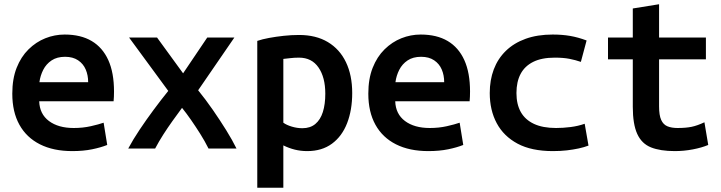

<svg xmlns="http://www.w3.org/2000/svg" viewBox="-20 -701 3400 906"><path d="M321 12Q232 12 168.5 -20Q105 -52 71.5 -112.5Q38 -173 38 -259Q38 -329 58.5 -381Q79 -433 114.5 -468Q150 -503 194 -520.5Q238 -538 285 -538Q361 -538 412.5 -507.5Q464 -477 491 -417.5Q518 -358 518 -269Q518 -258 517.5 -245Q517 -232 516 -223H165Q167 -163 211 -130Q255 -97 328 -97Q371 -97 408.5 -105.5Q446 -114 469 -122L486 -17Q456 -5 414.5 3.5Q373 12 321 12ZM166 -313H396Q396 -346 384.5 -373Q373 -400 348.5 -416.5Q324 -433 287 -433Q249 -433 223.5 -416Q198 -399 184 -371.5Q170 -344 166 -313Z M585 0Q608 -43 639.5 -90Q671 -137 705.5 -183.5Q740 -230 774 -272L589 -524H721L844 -355L958 -524H1086L915 -275Q950 -232 984 -183Q1018 -134 1047.5 -86.5Q1077 -39 1096 0H964Q946 -36 924.5 -70Q903 -104 881.5 -135Q860 -166 839 -192Q816 -161 793.5 -129.5Q771 -98 750.5 -66Q730 -34 712 0Z M1194 185V-508Q1217 -516 1249.5 -522Q1282 -528 1318.5 -532Q1355 -536 1391 -536Q1471 -536 1527 -502.5Q1583 -469 1612.5 -407.5Q1642 -346 1642 -262Q1642 -182 1618 -120Q1594 -58 1546.5 -23Q1499 12 1430 12Q1399 12 1371 5Q1343 -2 1317 -15V185ZM1407 -96Q1444 -96 1468 -116Q1492 -136 1503.5 -172.5Q1515 -209 1515 -259Q1515 -336 1483 -382.5Q1451 -429 1391 -429Q1368 -429 1348.5 -426.5Q1329 -424 1317 -423V-122Q1332 -111 1357 -103.5Q1382 -96 1407 -96Z M2001 12Q1912 12 1848.5 -20Q1785 -52 1751.5 -112.5Q1718 -173 1718 -259Q1718 -329 1738.5 -381Q1759 -433 1794.5 -468Q1830 -503 1874 -520.5Q1918 -538 1965 -538Q2041 -538 2092.5 -507.5Q2144 -477 2171 -417.5Q2198 -358 2198 -269Q2198 -258 2197.5 -245Q2197 -232 2196 -223H1845Q1847 -163 1891 -130Q1935 -97 2008 -97Q2051 -97 2088.5 -105.5Q2126 -114 2149 -122L2166 -17Q2136 -5 2094.5 3.5Q2053 12 2001 12ZM1846 -313H2076Q2076 -346 2064.5 -373Q2053 -400 2028.5 -416.5Q2004 -433 1967 -433Q1929 -433 1903.5 -416Q1878 -399 1864 -371.5Q1850 -344 1846 -313Z M2589 12Q2488 12 2422.5 -23Q2357 -58 2324 -119.5Q2291 -181 2291 -262Q2291 -323 2310 -373.5Q2329 -424 2367 -461Q2405 -498 2460.5 -518Q2516 -538 2588 -538Q2633 -538 2670.5 -531.5Q2708 -525 2748 -510L2721 -409Q2695 -418 2666.5 -423.5Q2638 -429 2598 -429Q2536 -429 2496 -409Q2456 -389 2436.5 -352Q2417 -315 2417 -262Q2417 -209 2437.5 -172.5Q2458 -136 2499.5 -116.5Q2541 -97 2604 -97Q2637 -97 2672.5 -101.5Q2708 -106 2739 -117L2757 -14Q2736 -6 2710.5 -0.5Q2685 5 2655 8.5Q2625 12 2589 12Z M3164 12Q3096 12 3052 -5.5Q3008 -23 2987 -69Q2966 -115 2966 -197V-421H2849V-524H2966V-661L3090 -681V-524H3311V-421H3090V-199Q3090 -157 3100 -135Q3110 -113 3129.5 -105Q3149 -97 3177 -97Q3216 -97 3243 -102.5Q3270 -108 3304 -124L3322 -17Q3291 -4 3249 4Q3207 12 3164 12Z"/></svg>

Font: Ubuntu Sans Mono SemiBold
Style: Regular
Weight: 600
Monospace: yes
Designer: Dalton Maag Ltd
Foundry: Dalton Maag Ltd
Version: Version 1.006